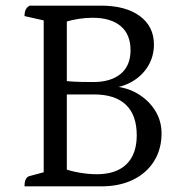

<svg xmlns="http://www.w3.org/2000/svg" viewBox="-20 -661 657 681"><path d="M67 0Q67 -16 71 -24.5Q75 -33 83 -36L150 -54L135 -38V-602L151 -585L67 -604Q67 -618 71 -626.5Q75 -635 85 -641H338Q426 -641 476 -604Q526 -567 526 -503Q526 -462 506 -428Q486 -394 451 -373Q416 -352 372 -348L376 -355Q426 -353 466 -330Q506 -307 529.5 -270Q553 -233 553 -188Q553 -132 526.5 -89.5Q500 -47 452 -23.5Q404 0 339 0ZM323 -43Q392 -43 428.5 -78.5Q465 -114 465 -181Q465 -253 426.5 -289.5Q388 -326 314 -326H207L217 -335V-51L207 -63Q230 -54 262.5 -48.5Q295 -43 323 -43ZM217 -361 204 -376Q208 -374 226 -372.5Q244 -371 267.5 -370.5Q291 -370 311 -370Q373 -370 408 -399Q443 -428 443 -483Q443 -539 408 -568.5Q373 -598 308 -598Q284 -598 258.5 -594Q233 -590 207 -582L217 -591Z"/></svg>

Font: Pitagon Serif
Style: Regular
Weight: 400
Designer: Travis Tran
Foundry: Pitagon
Version: Version 1.000;gftools[0.9.26]